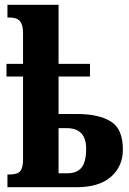

<svg xmlns="http://www.w3.org/2000/svg" viewBox="-20 -780 539 800"><path d="M11 -53H20Q52 -53 64 -66.5Q76 -80 76 -117V-461H7V-514H76V-642Q76 -677 63 -692Q50 -707 20 -707H11V-760H224V-514H355V-461H224V-305H302Q391 -305 441.5 -274Q492 -243 492 -157Q492 -87 442.5 -43.5Q393 0 299 0H11ZM260 -58Q301 -58 320 -82Q339 -106 339 -160Q339 -246 258 -246H224V-58Z"/></svg>

Font: Noto Serif CondExtraBold
Style: Regular
Weight: 800
Width: 3
Designer: Monotype Design Team
Foundry: Monotype Imaging Inc.
Version: Version 1.001